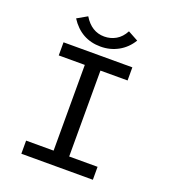

<svg xmlns="http://www.w3.org/2000/svg" viewBox="-143 -899 887 1004"><g transform="rotate(20 300.0 -397.5)"><path d="M92 0V-73H245V-550H100V-623H483V-550H332V-72H490V0ZM402 -794 459 -763Q431 -717 386.5 -692.5Q342 -668 289 -668Q180 -668 119 -763L175 -795Q218 -724 289 -724Q324 -724 353.5 -741Q383 -758 402 -794Z"/></g></svg>

Font: Inconsolata Expanded Medium
Style: Regular
Weight: 500
Width: 7
Monospace: yes
Designer: Raph Levien, Cyreal, Brenton Simpson
Foundry: Raph Levien, Cyreal, Google
Version: Version 3.001; ttfautohint (v1.8.2.53-6de2)